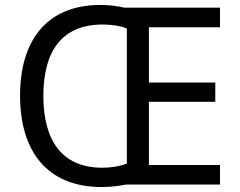

<svg xmlns="http://www.w3.org/2000/svg" viewBox="-20 -745 968 775"><path d="M386 -725C167 -725 61 -580 61 -359C61 -137 168 10 391 10C425 10 458 6 488 0H868V-79H581V-334H849V-412H581V-635H868V-714H482C453 -721 420 -725 386 -725ZM394 -646C431 -646 464 -641 492 -630V-85C465 -74 430 -68 393 -68C230 -68 155 -178 155 -358C155 -538 230 -646 394 -646Z"/></svg>

Font: Noto Sans Nandinagari
Style: Regular
Weight: 400
Designer: Ek Type
Foundry: Ek Type
Version: Version 1.002